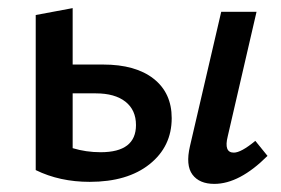

<svg xmlns="http://www.w3.org/2000/svg" viewBox="-20 -447 692 473"><path d="M234 -288Q314 -288 358.5 -253Q403 -218 403 -156Q403 -86 348.5 -42.5Q294 1 201 1Q127 1 68 -28V-410L159 -427V-288ZM609 -100 639 -63Q570 6 508 6Q471 6 454 -17Q437 -40 448 -87L525 -418H612L541 -111Q531 -71 556 -71Q574 -71 609 -100ZM228 -72Q315 -72 315 -139Q315 -176 289 -196.5Q263 -217 216 -217H159V-82Q192 -72 228 -72Z"/></svg>

Font: EauTestInfant Semibold
Style: Italic
Weight: 600
Italic angle: -12°
Designer: Christian Thalmann (Catharsis Fonts)
Version: Version 0.001;PS 000.001;hotconv 1.0.88;makeotf.lib2.5.64775